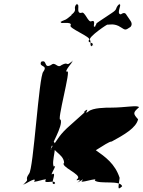

<svg xmlns="http://www.w3.org/2000/svg" viewBox="-20 -1114 796 1072"><path d="M599 -513C571 -513 498 -513 473 -491C444 -469 484 -515 458 -497C433 -475 481 -518 456 -496C431 -471 473 -504 445 -480C420 -458 403 -442 378 -420C307 -359 307 -340 261 -280C236 -258 288 -300 263 -278C259 -295 335 -412 318 -447C293 -425 380 -736 355 -714C332 -710 397 -781 383 -769C358 -747 405 -792 380 -770C345 -739 366 -773 324 -751C299 -729 290 -773 265 -751C223 -729 245 -782 212 -770C187 -748 235 -791 210 -769C194 -737 250 -754 222 -714C197 -692 167 -166 142 -144C114 -104 150 -119 114 -88C89 -66 141 -108 116 -86C101 -73 181 -128 174 -106C149 -84 258 -128 233 -106C226 -84 301 -116 284 -86C259 -64 312 -110 287 -88C253 -76 298 -148 275 -144C250 -122 306 -205 281 -183C263 -209 308 -315 275 -326C250 -304 297 -347 272 -325C256 -270 334 -260 338 -206C313 -184 437 -140 414 -117C390 -93 444 -125 419 -101C394 -79 447 -122 422 -100C399 -81 460 -128 439 -106C414 -84 534 -128 509 -106C537 -84 652 -110 662 -74C637 -52 639 -57 648 -121C622 -200 568 -238 514 -276C492 -276 394 -386 379 -282C366 -189 328 -202 336 -202C358 -202 358 -200 362 -225C380 -250 408 -266 444 -253C465 -228 576 -324 604 -324C674 -362 740 -400 751 -448C722 -480 722 -485 756 -515C751 -529 679 -513 599 -513ZM688 -1028C682 -1039 675 -1048 655 -1034C626 -1035 663 -1091 647 -1090C627 -1076 664 -1104 644 -1090C619 -1064 640 -1065 605 -1042C585 -1028 556 -1010 536 -996C505 -976 528 -986 507 -964C487 -950 531 -978 511 -964C492 -959 521 -1003 492 -996C472 -982 454 -1056 434 -1042C401 -1038 430 -1091 409 -1090C389 -1076 426 -1104 406 -1090C386 -1064 415 -1062 382 -1034C362 -1020 395 -1040 375 -1026C341 -998 354 -1009 321 -994C301 -980 340 -1004 320 -990C313 -978 382 -997 375 -973C355 -959 497 -905 477 -891C464 -871 514 -880 493 -858C473 -844 517 -872 497 -858C478 -853 490 -871 483 -891C467 -905 590 -987 580 -976C586 -975 619 -986 654 -962C681 -945 679 -944 709 -964C726 -985 704 -1002 688 -1028Z"/></svg>

Font: Hussar Przerywany
Style: Obl
Weight: 400
Foundry: Cannot Into Space Fonts
Version: Version 0.982